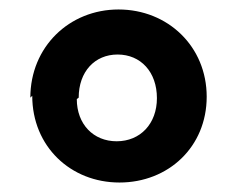

<svg xmlns="http://www.w3.org/2000/svg" viewBox="-20 -830 505 405"><path d="M48 -628C48 -521 129 -445 232 -445C335 -445 416 -520 416 -626C416 -732 334 -810 230 -810C126 -810 44 -731 44 -624ZM146 -624C146 -679 180 -715 228 -715C277 -715 311 -678 311 -623C311 -569 276 -532 226 -532C177 -532 142 -568 142 -621Z"/></svg>

Font: GenEiGothic-pro-Heavy
Style: Bold
Weight: 900
Designer: Ryoko NISHIZUKA (kana & ideographs); Paul D. Hunt (Latin, Greek & Cyrillic); Wenlong ZHANG (bopomofo); Sandoll Communica
Foundry: Adobe Systems Incorporated; o_tamon
Version: Version 1.000.140830